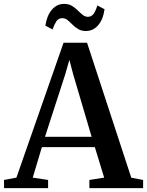

<svg xmlns="http://www.w3.org/2000/svg" viewBox="-40 -968 756 988"><path d="M44.5 -54 287 -748H408L635.5 -53.5L696.5 -42V0H420V-42L496 -54L448 -211H175.5L128.5 -54L207.5 -42V0H-19L-19.5 -42ZM431.5 -264 336.5 -586 317 -660 295.5 -585 191.5 -264ZM402 -808.5Q378.5 -808.5 362 -818.5Q345.5 -828.5 332.8 -841.5Q320 -854.5 307.8 -864.5Q295.5 -874.5 280 -874.5Q260.5 -874.5 249.8 -858Q239 -841.5 230.5 -816.5L193.5 -836Q201 -887.5 226.8 -917.8Q252.5 -948 290 -948Q313.5 -948 330 -938Q346.5 -928 359.5 -915Q372.5 -902 384.8 -892Q397 -882 412 -881.5Q431.5 -881.5 442.2 -897.5Q453 -913.5 461 -940L498 -920.5Q490.5 -867.5 465 -838Q439.5 -808.5 402 -808.5Z"/></svg>

Font: Merriweather 60pt SemiBold
Style: Regular
Weight: 600
Version: Version 2.100